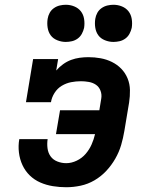

<svg xmlns="http://www.w3.org/2000/svg" viewBox="-20 -778 640 806"><path d="M258 8Q230 8 202 3.5Q174 -1 149 -12Q124 -23 105 -41.5Q86 -60 74.5 -84.5Q63 -109 59.5 -137.5Q56 -166 61 -194H180Q177 -175 179.5 -155.5Q182 -136 192.5 -121.5Q203 -107 221 -100Q239 -93 258 -93Q280 -93 302 -103.5Q324 -114 339.5 -132Q355 -150 364.5 -171.5Q374 -193 379 -215H215L232 -315H397L405 -364Q408 -381 402 -397Q396 -413 383 -422Q370 -431 353 -434Q336 -437 320 -437Q299 -437 278.5 -433Q258 -429 239.5 -418Q221 -407 209 -388Q197 -369 194 -349H89L119 -530H224L216 -482Q229 -497 245 -508.5Q261 -520 278.5 -526.5Q296 -533 314.5 -535.5Q333 -538 351 -538Q377 -538 402 -533.5Q427 -529 449.5 -518Q472 -507 489 -489.5Q506 -472 515.5 -449Q525 -426 525.5 -400Q526 -374 522 -348L502 -228Q497 -198 488.5 -169Q480 -140 464 -112Q448 -84 426 -60.5Q404 -37 376.5 -21Q349 -5 318.5 1.5Q288 8 258 8ZM456 -602Q438 -602 420.5 -609Q403 -616 393 -629.5Q383 -643 380 -661.5Q377 -680 380 -699Q382 -712 388.5 -724Q395 -736 406.5 -744Q418 -752 431 -755Q444 -758 456 -758Q475 -758 492 -751Q509 -744 519.5 -730.5Q530 -717 533 -698.5Q536 -680 533 -661Q530 -648 523.5 -636Q517 -624 506 -616Q495 -608 482 -605Q469 -602 456 -602ZM256 -602Q238 -602 220.5 -609Q203 -616 193 -629.5Q183 -643 180 -661.5Q177 -680 180 -699Q182 -712 188.5 -724Q195 -736 206.5 -744Q218 -752 231 -755Q244 -758 256 -758Q275 -758 292 -751Q309 -744 319.5 -730.5Q330 -717 333 -698.5Q336 -680 333 -661Q330 -648 323.5 -636Q317 -624 306 -616Q295 -608 282 -605Q269 -602 256 -602Z"/></svg>

Font: Iosevka Curly Slab ExObl
Style: Bold
Weight: 700
Width: 7
Italic angle: -9°
Monospace: yes
Designer: Belleve Invis
Foundry: Belleve Invis
Version: Version 11.0.0; ttfautohint (v1.8.3)